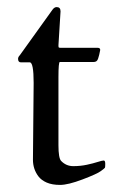

<svg xmlns="http://www.w3.org/2000/svg" viewBox="-20 -510 329 542"><path d="M75 -275.9Q75 -334 64 -334H39.1Q31 -334 31 -344Q31 -349.1 35.9 -354L127 -481Q132.8 -490 139.9 -490Q150.9 -490 150.9 -478L145 -382.1Q145 -376.7 146 -375.9Q147 -375 153.1 -375H256.1Q262.9 -375 262.9 -368.9Q262.9 -367.7 260 -355.1Q257.1 -342.5 253.8 -338.7Q250.5 -335 243.9 -335H148.9Q145 -335 145 -292V-100.1Q145 -63.5 152.6 -55.7Q166.7 -41 186.9 -41Q207 -41 225.2 -44.9Q243.4 -48.8 256 -52.9Q268.6 -56.9 272.8 -56.9Q277.1 -56.9 277.1 -47.5Q277.1 -38.1 276.2 -36.5Q275.4 -34.9 264.6 -27Q253.9 -19 213 -3.5Q172.1 12 149.7 12Q127.2 12 111.9 5.4Q96.7 -1.2 88.4 -12.2Q73 -32.7 73 -59.1Z"/></svg>

Font: Fanwood Text
Style: Regular
Weight: 400
Version: Version 1.1001